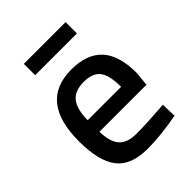

<svg xmlns="http://www.w3.org/2000/svg" viewBox="-202 -794 910 910"><g transform="rotate(-45 253.5 -339.0)"><path d="M264 -77Q299 -77 345 -79.5Q391 -82 420 -84L448 -86L450 -10Q336 11 250 11Q139 11 91.5 -50.5Q44 -112 44 -245Q44 -511 259 -511Q363 -511 415 -454.5Q467 -398 467 -280L460 -208H145Q146 -141 173 -109Q200 -77 264 -77ZM144 -286H368Q368 -364 343 -396Q318 -428 259 -428Q200 -428 172.5 -394.5Q145 -361 144 -286ZM119 -613V-689H399V-613Z"/></g></svg>

Font: TitilliumText
Style: Medium
Weight: 500
Designer: Accademia di Belle Arti di Urbino and others
Foundry: Accademia di Belle Arti di Urbino and others.
Version: Version 60.001